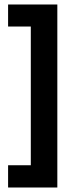

<svg xmlns="http://www.w3.org/2000/svg" viewBox="-20 -715 347 854"><path d="M235 119H117V-681H235ZM235 119H16V20H235ZM235 -597H16V-695H235Z"/></svg>

Font: Bricolage Grotesque SemiBold
Style: Regular
Weight: 600
Designer: Mathieu Triay
Foundry: Atelier Triay
Version: Version 1.000;gftools[0.9.30]